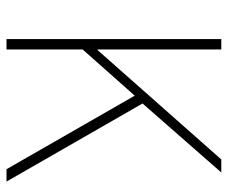

<svg xmlns="http://www.w3.org/2000/svg" viewBox="-75 -625 700 590"><g transform="rotate(90 275.0 -330.0)"><path d="M100 0V-660H132V-280H134L470 -660H510L298 -418L538 0H500L274 -394L132 -234V0Z"/></g></svg>

Font: Source Sans 3 ExtraLight ExtraLight
Style: Regular
Weight: 250
Version: Version 3.052;hotconv 1.1.0;makeotfexe 2.6.0